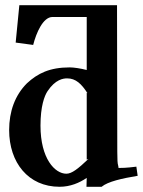

<svg xmlns="http://www.w3.org/2000/svg" viewBox="-20 -703 547 735"><path d="M428 -683H54L40 -540L107 -531C119 -578 145 -638 181 -638H312V-435C289 -441 263 -445 247 -445C170 -445 124 -422 83 -384C37 -338 15 -276 15 -205C15 -81 88 12 208 12C249 12 284 -3 312 -22L311 12H369C393 -8 447 -20 507 -30L502 -65C463 -60 444 -60 433 -60C434 -60 434 -64 432 -71C430 -76 429 -92 429 -122ZM312 -92 319 -95C279 -57 255 -38 234 -38C190 -38 135 -96 135 -222C135 -296 150 -336 162 -354C192 -399 222 -403 237 -403C270 -403 292 -382 315 -346L312 -348Z"/></svg>

Font: Libertinus Serif Semibold
Style: Regular
Weight: 600
Designer: Philipp H. Poll, Khaled Hosny
Foundry: Caleb Maclennan
Version: Version 7.050;RELEASE